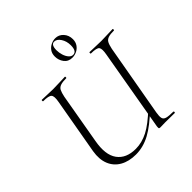

<svg xmlns="http://www.w3.org/2000/svg" viewBox="-221 -990 1161 1161"><g transform="rotate(-45 359.5 -409.5)"><path d="M281 12Q221 12 179 -12Q137 -36 119 -80.5Q101 -125 111 -186L174 -544Q182 -587 170.5 -600Q159 -613 111 -613Q109 -613 109 -619Q109 -625 111 -625Q131 -625 155.5 -623.5Q180 -622 208 -622Q237 -622 263.5 -623.5Q290 -625 309 -625Q311 -625 311 -619Q311 -613 309 -613Q277 -613 259.5 -607Q242 -601 234.5 -586Q227 -571 221 -542L165 -221Q146 -118 184 -65.5Q222 -13 304 -13Q356 -13 408 -39.5Q460 -66 530 -133L537 -125Q462 -52 402.5 -20Q343 12 281 12ZM502 0Q492 0 490.5 -3Q489 -6 490 -19L581 -542Q589 -585 579 -599Q569 -613 519 -613Q517 -613 517 -619Q517 -625 519 -625Q539 -625 564.5 -623.5Q590 -622 618 -622Q645 -622 671.5 -623.5Q698 -625 717 -625Q719 -625 719 -619Q719 -613 717 -613Q686 -613 668.5 -607.5Q651 -602 643 -587.5Q635 -573 629 -544L547 -81Q542 -52 545.5 -37Q549 -22 567 -17Q585 -12 623 -12Q627 -12 627 -6Q627 0 623 0Q604 0 585 -0.5Q566 -1 545 -1Q533 -1 523 -0.5Q513 0 502 0ZM423 -674Q389 -674 370.5 -698.5Q352 -723 352 -754Q352 -780 364.5 -797Q377 -814 395.5 -822.5Q414 -831 432 -831Q462 -831 483 -808Q504 -785 504 -751Q504 -727 492 -709.5Q480 -692 461.5 -683Q443 -674 423 -674ZM438 -683Q469 -683 469 -734Q469 -769 452 -795Q435 -821 413 -821Q386 -821 386 -774Q386 -753 392.5 -732Q399 -711 411 -697Q423 -683 438 -683Z"/></g></svg>

Font: Cormorant Infant Light
Style: Italic
Weight: 300
Italic angle: -10°
Designer: Christian Thalmann (Catharsis Fonts)
Foundry: Catharsis Fonts
Version: Version 4.001